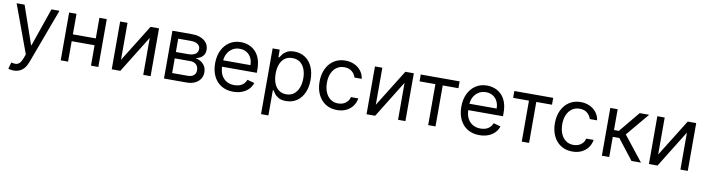

<svg xmlns="http://www.w3.org/2000/svg" viewBox="-29 -1253 7921 2157"><g transform="rotate(10 3931.5 -174.5)"><path d="M130.9 204.6Q109.4 204.6 92.8 201.2Q76.2 197.8 69.8 194.8L90.8 120.6Q121.6 128.4 145 126.5Q168.5 124.5 186.8 105.7Q205.1 86.9 220.2 45.4L235.8 2.9L34.2 -545.4H125L275.4 -110.8H281.2L431.6 -545.4H522.9L291 79.6Q275.4 122.1 252.4 149.9Q229.5 177.7 199.2 191.2Q168.9 204.6 130.9 204.6Z M998.5 -311V-232.9H697.3V-311ZM717.3 -545.4V0H633.3V-545.4ZM1062.5 -545.4V0H978.5V-545.4Z M1299.3 -123.5 1562 -545.4H1658.7V0H1574.7V-421.9L1313.5 0H1215.3V-545.4H1299.3Z M1811.5 0V-545.4H2034.7Q2122.6 -545.4 2174.6 -505.6Q2226.6 -465.8 2226.6 -400.4Q2226.6 -350.6 2197 -323.5Q2167.5 -296.4 2121.1 -287.1Q2151.4 -282.7 2179.9 -265.6Q2208.5 -248.5 2227.3 -219Q2246.1 -189.5 2246.1 -146.5Q2246.1 -104.5 2224.9 -71.5Q2203.6 -38.6 2163.8 -19.3Q2124 0 2068.8 0ZM1891.1 -76.7H2068.8Q2112.3 -76.7 2136.7 -97.2Q2161.1 -117.7 2161.1 -153.3Q2161.1 -195.8 2136.5 -220Q2111.8 -244.1 2068.8 -244.1H1891.1ZM1891.1 -316.9H2034.7Q2068.4 -316.9 2092.5 -326.2Q2116.7 -335.4 2129.6 -353Q2142.6 -370.6 2142.6 -395Q2142.6 -429.7 2113.8 -449.2Q2085 -468.8 2034.7 -468.8H1891.1Z M2601.1 11.2Q2522.5 11.2 2465.6 -23.7Q2408.7 -58.6 2377.9 -121.6Q2347.2 -184.6 2347.2 -268.6Q2347.2 -352.5 2377.9 -416.5Q2408.7 -480.5 2463.9 -516.6Q2519 -552.7 2592.8 -552.7Q2635.3 -552.7 2676.8 -538.3Q2718.3 -523.9 2752.4 -492.2Q2786.6 -460.4 2806.9 -408.2Q2827.1 -356 2827.1 -279.8V-244.1H2406.7V-316.9H2741.7Q2741.7 -363.3 2723.6 -399.4Q2705.6 -435.5 2671.9 -456.3Q2638.2 -477.1 2592.8 -477.1Q2542.5 -477.1 2506.1 -452.4Q2469.7 -427.7 2450.2 -388.4Q2430.7 -349.1 2430.7 -304.2V-255.9Q2430.7 -193.8 2452.1 -151.1Q2473.6 -108.4 2512 -86.2Q2550.3 -64 2601.1 -64Q2634.3 -64 2661.1 -73.2Q2688 -82.5 2707.5 -101.6Q2727.1 -120.6 2737.8 -148.9L2818.8 -126.5Q2806.2 -85.4 2775.9 -54.2Q2745.6 -22.9 2700.9 -5.9Q2656.2 11.2 2601.1 11.2Z M2954.6 204.6V-545.4H3035.6V-459H3045.4Q3054.7 -473.1 3071.3 -495.4Q3087.9 -517.6 3118.9 -535.2Q3149.9 -552.7 3203.1 -552.7Q3272 -552.7 3324.7 -518.3Q3377.4 -483.9 3406.7 -420.7Q3436 -357.4 3436 -271.5Q3436 -185.1 3406.7 -121.6Q3377.4 -58.1 3325.2 -23.4Q3272.9 11.2 3204.6 11.2Q3151.9 11.2 3120.4 -6.3Q3088.9 -23.9 3071.8 -46.4Q3054.7 -68.8 3045.4 -84H3038.6V204.6ZM3037.1 -272.9Q3037.1 -210.9 3055.2 -163.8Q3073.2 -116.7 3108.2 -90.3Q3143.1 -64 3193.4 -64Q3246.1 -64 3281.2 -91.8Q3316.4 -119.6 3334.5 -167Q3352.5 -214.4 3352.5 -272.9Q3352.5 -330.6 3335 -376.7Q3317.4 -422.9 3282 -450Q3246.6 -477.1 3193.4 -477.1Q3142.1 -477.1 3107.4 -451.4Q3072.8 -425.8 3054.9 -379.9Q3037.1 -334 3037.1 -272.9Z M3785.6 11.2Q3709 11.2 3653.6 -24.9Q3598.1 -61 3568.4 -124.5Q3538.6 -188 3538.6 -270Q3538.6 -353 3569.3 -416.7Q3600.1 -480.5 3655.3 -516.6Q3710.4 -552.7 3784.2 -552.7Q3841.8 -552.7 3887.9 -531.2Q3934.1 -509.8 3963.6 -471.4Q3993.2 -433.1 4000 -382.3H3916.5Q3906.7 -419.4 3873.8 -448.2Q3840.8 -477.1 3785.6 -477.1Q3736.8 -477.1 3700 -451.7Q3663.1 -426.3 3642.6 -380.4Q3622.1 -334.5 3622.1 -272.9Q3622.1 -210 3642.3 -162.8Q3662.6 -115.7 3699.2 -89.8Q3735.8 -64 3785.6 -64Q3818.4 -64 3845 -75.2Q3871.6 -86.4 3890.1 -107.9Q3908.7 -129.4 3916.5 -159.2H4000Q3992.7 -110.8 3964.8 -72.3Q3937 -33.7 3891.6 -11.2Q3846.2 11.2 3785.6 11.2Z M4206.1 -123.5 4468.8 -545.4H4565.4V0H4481.4V-421.9L4220.2 0H4122.1V-545.4H4206.1Z M4644.5 -467.3V-545.4H5087.9V-467.3H4908.7V0H4825.2V-467.3Z M5409.7 11.2Q5331.1 11.2 5274.2 -23.7Q5217.3 -58.6 5186.5 -121.6Q5155.8 -184.6 5155.8 -268.6Q5155.8 -352.5 5186.5 -416.5Q5217.3 -480.5 5272.5 -516.6Q5327.6 -552.7 5401.4 -552.7Q5443.8 -552.7 5485.4 -538.3Q5526.9 -523.9 5561 -492.2Q5595.2 -460.4 5615.5 -408.2Q5635.7 -356 5635.7 -279.8V-244.1H5215.3V-316.9H5550.3Q5550.3 -363.3 5532.2 -399.4Q5514.2 -435.5 5480.5 -456.3Q5446.8 -477.1 5401.4 -477.1Q5351.1 -477.1 5314.7 -452.4Q5278.3 -427.7 5258.8 -388.4Q5239.3 -349.1 5239.3 -304.2V-255.9Q5239.3 -193.8 5260.7 -151.1Q5282.2 -108.4 5320.6 -86.2Q5358.9 -64 5409.7 -64Q5442.9 -64 5469.7 -73.2Q5496.6 -82.5 5516.1 -101.6Q5535.6 -120.6 5546.4 -148.9L5627.4 -126.5Q5614.7 -85.4 5584.5 -54.2Q5554.2 -22.9 5509.5 -5.9Q5464.8 11.2 5409.7 11.2Z M5711.9 -467.3V-545.4H6155.3V-467.3H5976.1V0H5892.6V-467.3Z M6470.2 11.2Q6393.6 11.2 6338.1 -24.9Q6282.7 -61 6252.9 -124.5Q6223.1 -188 6223.1 -270Q6223.1 -353 6253.9 -416.7Q6284.7 -480.5 6339.8 -516.6Q6395 -552.7 6468.8 -552.7Q6526.4 -552.7 6572.5 -531.2Q6618.7 -509.8 6648.2 -471.4Q6677.7 -433.1 6684.6 -382.3H6601.1Q6591.3 -419.4 6558.3 -448.2Q6525.4 -477.1 6470.2 -477.1Q6421.4 -477.1 6384.5 -451.7Q6347.7 -426.3 6327.1 -380.4Q6306.6 -334.5 6306.6 -272.9Q6306.6 -210 6326.9 -162.8Q6347.2 -115.7 6383.8 -89.8Q6420.4 -64 6470.2 -64Q6502.9 -64 6529.5 -75.2Q6556.2 -86.4 6574.7 -107.9Q6593.3 -129.4 6601.1 -159.2H6684.6Q6677.2 -110.8 6649.4 -72.3Q6621.6 -33.7 6576.2 -11.2Q6530.8 11.2 6470.2 11.2Z M6806.6 0V-545.4H6890.6V-308.1H6945.8L7142.1 -545.4H7250L7029.8 -282.7L7252.9 0H7144.5L6965.8 -230H6890.6V0Z M7427.2 -123.5 7689.9 -545.4H7786.6V0H7702.6V-421.9L7441.4 0H7343.3V-545.4H7427.2Z"/></g></svg>

Font: Sahel VF Regular
Style: Regular
Weight: 400
Foundry: Saber Rastikerdar (saber.rastikerdar@gmail.com)
Version: Version 3.4.0